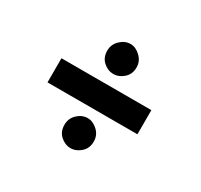

<svg xmlns="http://www.w3.org/2000/svg" viewBox="-99 -597 706 675"><g transform="rotate(30 254.0 -259.5)"><path d="M195 -410Q195 -435 213.5 -453Q232 -471 255 -471Q276 -471 295 -453Q314 -435 314 -410Q314 -382 295 -365.5Q276 -349 255 -349Q232 -349 213.5 -365.5Q195 -382 195 -410ZM69 -306H434V-208H69ZM195 -109Q195 -135 213.5 -152.5Q232 -170 255 -170Q276 -170 295 -152.5Q314 -135 314 -109Q314 -81 295 -64.5Q276 -48 255 -48Q232 -48 213.5 -64.5Q195 -81 195 -109Z"/></g></svg>

Font: Synthetic SemiBold
Style: Regular
Weight: 600
Designer: Santiago Orozco
Foundry: Typemade
Version: Version 2.000; ttfautohint (v1.8.4.7-5d5b)